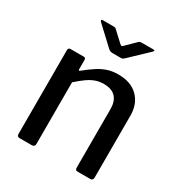

<svg xmlns="http://www.w3.org/2000/svg" viewBox="-173 -867 935 991"><g transform="rotate(30 294.0 -371.0)"><path d="M86 0Q70 0 70 -16V-515Q70 -530 83 -530H162Q174 -530 174 -517V-462Q174 -457 176.5 -455.5Q179 -454 184 -459Q215 -484 243 -502.5Q271 -521 300 -530.5Q329 -540 363 -540Q439 -540 481 -498Q523 -456 523 -387V-18Q523 0 506 0H432Q424 0 420.5 -3.5Q417 -7 417 -16V-366Q417 -410 394 -435Q371 -460 323 -460Q296 -460 273 -451.5Q250 -443 227 -426.5Q204 -410 176 -385V-17Q176 0 157 0H86ZM367 -735Q371 -740 376 -741Q381 -742 387 -742H454Q470 -742 456 -729L352 -630Q348 -626 343.5 -623Q339 -620 331 -620H282Q272 -620 266 -623Q260 -626 255 -631L150 -729Q145 -735 145.5 -738.5Q146 -742 153 -742H215Q222 -742 225.5 -741.5Q229 -741 235 -735L290 -684Q300 -675 303.5 -675Q307 -675 315 -684Z"/></g></svg>

Font: Libre Franklin Medium
Style: Regular
Weight: 500
Designer: Pablo Impallari, Rodrigo Fuenzalida, Nhung Nguyen
Foundry: Impallari Type
Version: Version 3.000